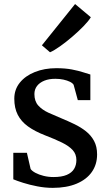

<svg xmlns="http://www.w3.org/2000/svg" viewBox="-20 -897 530 928"><path d="M235 11Q197.6 11 160 3.6Q122.4 -3.7 91.7 -13.5Q61 -23.2 44.3 -30.4V-158.4H110L128 -80.3Q134.3 -70.8 151.1 -61.7Q167.9 -52.7 190.8 -47Q213.7 -41.3 238.3 -41.3Q278.2 -41.3 302.6 -51.7Q327 -62.1 338.1 -80.6Q349.2 -99.1 349.2 -123.4Q349.2 -152 331.2 -171.8Q313.1 -191.5 279.2 -208.1Q245.3 -224.7 197.1 -243.2Q148.2 -262.2 115.3 -286Q82.3 -309.8 65.7 -342.4Q49.1 -374.9 49.1 -420Q49.1 -464.5 75.9 -497.6Q102.6 -530.6 148.7 -549Q194.7 -567.4 252.1 -567.4Q295.2 -567.4 327.5 -561.2Q359.8 -555 382.1 -547.6Q404.4 -540.3 416.7 -536.9V-413H356.1L335.9 -487Q331.3 -495.1 318.1 -501.7Q304.9 -508.2 286.7 -512.2Q268.5 -516.1 248.8 -516.1Q217.8 -516.5 194.6 -507.2Q171.5 -497.9 158.9 -481.4Q146.3 -464.8 146.3 -442.4Q146.3 -407.6 165.1 -386.8Q184 -366.1 213.8 -352.4Q243.7 -338.8 276.6 -325.2Q309.2 -311.7 340.1 -296.8Q371 -281.8 395.6 -262.3Q420.2 -242.8 434.7 -215.7Q449.3 -188.7 449.3 -150.7Q449.3 -102 423.8 -65.7Q398.3 -29.4 350.2 -9.2Q302.1 11 235 11ZM221.4 -644.7 182.5 -678 342.9 -877.5 419 -813.7Q408.5 -795.8 384.1 -770.7Q359.7 -745.6 329.4 -719.6Q299.2 -693.7 270.6 -673.4Q242 -653.2 222.7 -644.7Z"/></svg>

Font: Merriweather Light
Style: Regular
Weight: 300
Version: Version 2.100